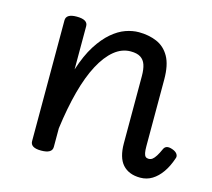

<svg xmlns="http://www.w3.org/2000/svg" viewBox="-83 -618 812 734"><g transform="rotate(15 323.0 -251.0)"><path d="M529 17Q506 17 488.5 10Q471 3 459 -10.5Q447 -24 441 -45Q435 -66 435 -93V-359Q435 -387 429 -404.5Q423 -422 409 -431Q395 -440 370 -440Q335 -440 305 -415.5Q275 -391 250.5 -345Q226 -299 208.5 -233.5Q191 -168 180 -85V-11Q180 2 169 8.5Q158 15 136 15Q115 15 104.5 8.5Q94 2 94 -11V-489Q94 -502 104.5 -508.5Q115 -515 136 -515Q158 -515 169 -508.5Q180 -502 180 -489V-318Q199 -377 223.5 -415.5Q248 -454 275 -477Q302 -500 329 -509.5Q356 -519 381 -519Q420 -519 452 -505.5Q484 -492 502.5 -459.5Q521 -427 521 -369V-106Q521 -89 523 -79Q525 -69 529.5 -65Q534 -61 541 -61Q550 -61 556.5 -66Q563 -71 570 -82Q577 -93 585 -111Q589 -120 597.5 -122.5Q606 -125 620 -120Q634 -115 639.5 -106.5Q645 -98 641 -89Q630 -56 613.5 -32.5Q597 -9 576 4Q555 17 529 17Z"/></g></svg>

Font: Playwrite FR Moderne
Style: Regular
Weight: 400
Designer: Veronika Burian, José Scaglione
Foundry: TypeTogether
Version: Version 1.002